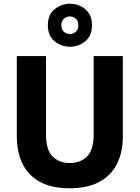

<svg xmlns="http://www.w3.org/2000/svg" viewBox="-20 -993 747 1027"><path d="M351 14Q254 14 191.5 -21.5Q129 -57 99.5 -119Q70 -181 70 -262V-693H226V-275Q226 -190 261.5 -155.5Q297 -121 353 -121Q410 -121 445.5 -156Q481 -191 481 -275V-693H637V-262Q637 -180 606.5 -118Q576 -56 513 -21Q450 14 351 14ZM354 -743Q308 -743 272 -772.5Q236 -802 236 -858Q236 -914 272 -943.5Q308 -973 354 -973Q401 -973 436.5 -943.5Q472 -914 472 -858Q472 -802 436.5 -772.5Q401 -743 354 -743ZM354 -811Q371 -811 385 -823Q399 -835 399 -858Q399 -881 385 -893Q371 -905 354 -905Q336 -905 322 -893Q308 -881 308 -858Q308 -835 322 -823Q336 -811 354 -811Z"/></svg>

Font: Ubuntu Sans ExtraBold
Style: Regular
Weight: 800
Designer: Dalton Maag Ltd
Foundry: Dalton Maag Ltd
Version: Version 1.006; ttfautohint (v1.8.4.7-5d5b)